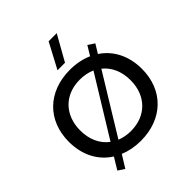

<svg xmlns="http://www.w3.org/2000/svg" viewBox="-273 -1132 1375 1375"><g transform="rotate(-45 415.0 -444.5)"><path d="M415 10C637 10 785 -134 785 -350C785 -482 730 -586 637 -648L678 -715L629 -747L586 -676C536 -698 478 -710 415 -710C193 -710 45 -566 45 -350C45 -215 102 -109 199 -48L145 41L194 73L252 -21C300 -1 355 10 415 10ZM415 -90C375 -90 339 -97 307 -110L580 -556C637 -511 670 -439 670 -350C670 -194 568 -90 415 -90ZM350 -770H426L534 -962H452ZM160 -350C160 -506 262 -610 415 -610C458 -610 497 -602 531 -587L256 -139C195 -184 160 -258 160 -350Z"/></g></svg>

Font: Gully Medium
Style: Regular
Weight: 500
Designer: jaikishan Patel
Foundry: MagicType
Version: Version 1.000;Glyphs 3.2 (3242)